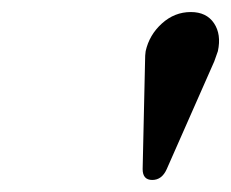

<svg xmlns="http://www.w3.org/2000/svg" viewBox="-20 -745 384 319"><path d="M222 -660Q228 -687 249 -706Q270 -725 297 -725Q323 -725 335.5 -706.5Q348 -688 342 -660Q341 -657 336 -643L257 -464Q249 -446 233 -446Q217 -446 217 -464L221 -643Q221 -654 222 -660Z"/></svg>

Font: Miedinger
Style: Italic
Weight: 400
Italic angle: -13°
Version: Version 001.000